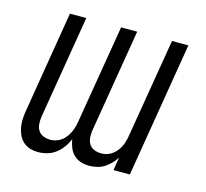

<svg xmlns="http://www.w3.org/2000/svg" viewBox="-83 -613 765 714"><g transform="rotate(15 300.0 -256.0)"><path d="M121 8Q104 8 89 3.5Q74 -1 62.5 -11.5Q51 -22 44.5 -36.5Q38 -51 35.5 -66.5Q33 -82 34 -98.5Q35 -115 38 -132L102 -520H165L99 -122Q97 -108 98 -94Q99 -80 106 -69Q113 -58 126 -53Q139 -48 153 -48Q169 -48 185 -56Q201 -64 211.5 -78.5Q222 -93 228 -109.5Q234 -126 236 -142L299 -520H361L295 -122Q293 -108 294 -94Q295 -80 302 -69Q309 -58 322 -53Q335 -48 349 -48Q366 -48 381.5 -56Q397 -64 408 -78.5Q419 -93 424.5 -109.5Q430 -126 432 -142L495 -520H558L472 0H409L417 -50Q409 -37 398 -26Q387 -15 374.5 -7Q362 1 346.5 4.5Q331 8 317 8Q300 8 284.5 3Q269 -2 257.5 -13Q246 -24 240 -39Q234 -54 231 -71Q224 -54 213 -39Q202 -24 187.5 -13Q173 -2 155.5 3Q138 8 121 8Z"/></g></svg>

Font: Iosevka Light Extended
Style: Italic
Weight: 300
Width: 7
Italic angle: -9°
Monospace: yes
Designer: Belleve Invis
Foundry: Belleve Invis
Version: Version 32.5.0; ttfautohint (v1.8.4)